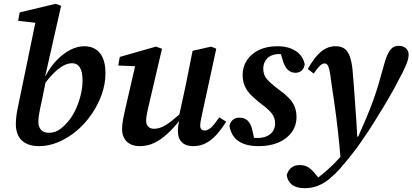

<svg xmlns="http://www.w3.org/2000/svg" viewBox="-20 -751 2159 1005"><path d="M184 14Q156 14 133 6.5Q110 -1 94.5 -15.5Q79 -30 71 -51.5Q63 -73 63 -100Q63 -135 70.5 -174.5Q78 -214 88 -259L170 -656L207 -627L75 -642L83 -686L271 -731L300 -721L217 -354L224 -348L200 -229Q194 -203 190 -183Q186 -163 183.5 -146.5Q181 -130 181 -113Q181 -86 195 -71Q209 -56 236 -56Q270 -56 296 -76Q322 -96 346 -127Q364 -151 378.5 -183.5Q393 -216 402.5 -254Q412 -292 412 -331Q412 -376 398 -398Q384 -420 357 -420Q335 -420 311 -407Q287 -394 259.5 -366.5Q232 -339 201 -295L193 -351H217Q243 -401 277 -436Q311 -471 348 -490Q385 -509 421 -509Q455 -509 479.5 -494Q504 -479 518 -448Q532 -417 532 -368Q532 -311 512 -255.5Q492 -200 458 -151Q424 -102 379.5 -65Q335 -28 285 -7Q235 14 184 14Z M711 14Q682 14 661.5 3Q641 -8 630 -28Q619 -48 619 -74Q619 -99 624.5 -128Q630 -157 636 -182L694 -434L721 -403L599 -408L607 -453L796 -507L828 -496L759 -201Q755 -185 752 -170.5Q749 -156 747 -143.5Q745 -131 745 -119Q745 -99 756 -88Q767 -77 786 -77Q808 -77 830 -87Q852 -97 879 -118.5Q906 -140 942 -173L948 -125H924Q890 -82 856.5 -51Q823 -20 787.5 -3Q752 14 711 14ZM992 14Q953 14 932 -6.5Q911 -27 911 -67Q911 -81 913.5 -95.5Q916 -110 920 -129H914L953 -309Q962 -353 970.5 -397Q979 -441 988 -485L1085 -507L1112 -496L1039 -159Q1034 -139 1031 -121Q1028 -103 1028 -92Q1028 -81 1034 -74.5Q1040 -68 1051 -68Q1068 -68 1085 -83.5Q1102 -99 1128 -137L1164 -114Q1143 -80 1118 -51Q1093 -22 1062 -4Q1031 14 992 14Z M1334 14Q1288 14 1256 2Q1224 -10 1205.5 -33.5Q1187 -57 1181 -92Q1186 -113 1199 -124Q1212 -135 1233 -135Q1261 -135 1277 -119Q1293 -103 1300 -73L1314 -10L1260 -31Q1280 -30 1298.5 -29.5Q1317 -29 1337 -29Q1364 -31 1382.5 -41Q1401 -51 1410.5 -67.5Q1420 -84 1420 -105Q1420 -134 1403.5 -156Q1387 -178 1346 -208Q1318 -230 1296 -251.5Q1274 -273 1262 -298.5Q1250 -324 1250 -359Q1250 -401 1272 -435Q1294 -469 1335 -489Q1376 -509 1431 -509Q1473 -509 1503 -497Q1533 -485 1551 -464.5Q1569 -444 1575 -415Q1572 -393 1559 -381.5Q1546 -370 1526 -370Q1505 -370 1488.5 -384Q1472 -398 1462 -429L1445 -485L1493 -466Q1479 -467 1464 -467.5Q1449 -468 1433 -468Q1396 -465 1377 -443.5Q1358 -422 1358 -392Q1358 -359 1376.5 -337.5Q1395 -316 1437 -284Q1468 -262 1489.5 -240.5Q1511 -219 1521.5 -194.5Q1532 -170 1532 -138Q1532 -94 1507.5 -59.5Q1483 -25 1438.5 -5.5Q1394 14 1334 14Z M1575 234Q1531 234 1508 215.5Q1485 197 1481 166Q1486 144 1503 128.5Q1520 113 1549 113Q1577 113 1596.5 126.5Q1616 140 1634 164L1654 187L1628 186H1645H1634Q1649 176 1668.5 160Q1688 144 1708.5 125Q1729 106 1748 85Q1776 56 1803.5 25Q1831 -6 1854 -34Q1878 -87 1897 -132.5Q1916 -178 1931.5 -220Q1947 -262 1959.5 -304Q1972 -346 1984 -390Q1996 -438 2008 -464Q2020 -490 2033.5 -500.5Q2047 -511 2067 -511Q2090 -511 2104.5 -498.5Q2119 -486 2119 -464Q2118 -443 2109.5 -421Q2101 -399 2086 -369Q2067 -332 2047 -295Q2027 -258 2001 -214Q1987 -191 1972 -166.5Q1957 -142 1941 -116Q1925 -90 1907.5 -63.5Q1890 -37 1871 -10Q1854 15 1836 38.5Q1818 62 1798.5 86Q1779 110 1757 135Q1732 162 1704.5 185Q1677 208 1645 221Q1613 234 1575 234ZM1763 86Q1757 7 1749 -63.5Q1741 -134 1732 -198.5Q1723 -263 1714 -321Q1709 -365 1704 -385.5Q1699 -406 1693 -412.5Q1687 -419 1679 -419Q1667 -419 1654 -406.5Q1641 -394 1622 -366L1591 -390Q1626 -452 1660.5 -480.5Q1695 -509 1736 -509Q1764 -509 1781.5 -497.5Q1799 -486 1809.5 -459.5Q1820 -433 1825 -389Q1829 -348 1832 -303.5Q1835 -259 1838.5 -213Q1842 -167 1845 -122.5Q1848 -78 1850 -36H1878Z"/></svg>

Font: Source Serif 4 SemiBold
Style: Italic
Weight: 600
Italic angle: -12°
Designer: Frank Grießhammer
Foundry: Adobe Systems Incorporated
Version: Version 4.004;hotconv 1.0.116;makeotfexe 2.5.65601